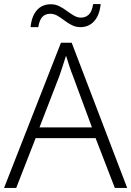

<svg xmlns="http://www.w3.org/2000/svg" viewBox="-20 -928 648 948"><path d="M547 0 452 -246H156L60 0H0L281 -717H334L608 0ZM339 -556Q333 -570 323 -600Q313 -630 306 -653Q298 -626 289 -600Q280 -574 274 -555L175 -299H434ZM131 -794Q136 -848 162 -877.5Q188 -907 231 -907Q254 -907 273.5 -897Q293 -887 310.5 -874Q328 -861 345 -851Q362 -841 380 -841Q402 -841 418 -855.5Q434 -870 440 -908H477Q472 -854 445.5 -824Q419 -794 377 -794Q354 -794 334.5 -804Q315 -814 298 -827Q281 -840 264 -850Q247 -860 228 -860Q205 -860 190 -845.5Q175 -831 169 -794Z"/></svg>

Font: Noto Sans Sinhala Light
Style: Regular
Weight: 300
Designer: Jelle Bosma - Monotype Design Team
Foundry: Monotype Imaging Inc.
Version: Version 2.006; ttfautohint (v1.8.4.7-5d5b)